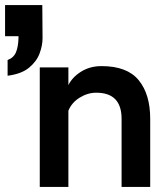

<svg xmlns="http://www.w3.org/2000/svg" viewBox="-100 -738 660 758"><path d="M57 0V-472H170V-402Q185 -433 220 -455Q255 -477 301 -477Q402 -477 447.5 -421.5Q493 -366 493 -269V0H380V-269Q380 -372 280 -372Q246 -372 214.5 -352.5Q183 -333 170 -301V0ZM-70 -501Q-46 -510 -37 -531.5Q-28 -553 -27 -587V-595H-80V-718H67L68 -587Q68 -559 56.5 -527.5Q45 -496 15 -471Q-15 -446 -70 -439Z"/></svg>

Font: Lil Grotesk Bold
Style: Regular
Weight: 700
Designer: Bastien Sozeau
Foundry: NBR — Bastien Sozeau
Version: Version 4.002; ttfautohint (v1.8.4.7-5d5b)